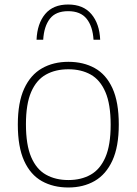

<svg xmlns="http://www.w3.org/2000/svg" viewBox="-20 -822 606 851"><path d="M283 9Q216 9 165.5 -19.2Q115 -47.5 87 -109Q59 -170.5 59 -270Q59 -368 87.2 -429.2Q115.5 -490.5 166 -519.2Q216.5 -548 283 -548Q350 -548 400.2 -520Q450.5 -492 478.5 -430.8Q506.5 -369.5 506.5 -270Q506.5 -172 478.2 -110.5Q450 -49 399.8 -20Q349.5 9 283 9ZM283 -24Q340 -24 382 -47.8Q424 -71.5 447.2 -125.2Q470.5 -179 470.5 -269Q470.5 -360 447.2 -414Q424 -468 382 -491.5Q340 -515 283 -515Q226 -515 183.8 -491.5Q141.5 -468 118.2 -414.5Q95 -361 95 -271.5Q95 -180 118.2 -125.8Q141.5 -71.5 183.8 -47.8Q226 -24 283 -24ZM142 -646Q145 -717.5 180.2 -759.8Q215.5 -802 282 -802Q349 -802 385 -759.5Q421 -717 424 -646H394.5Q391 -705 364 -738.8Q337 -772.5 282 -772.5Q227 -772.5 201 -738.8Q175 -705 171.5 -646Z"/></svg>

Font: Encode Sans SmExp Th
Style: Regular
Weight: 100
Width: 6
Designer: Multiple Designers
Foundry: Impallari Type
Version: Version 3.002; ttfautohint (v1.8.3) -l 8 -r 50 -G 200 -x 14 